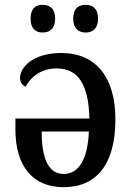

<svg xmlns="http://www.w3.org/2000/svg" viewBox="-20 -767 547 797"><path d="M336 -632C363 -632 387 -647 387 -689C387 -733 363 -747 336 -747C307 -747 284 -733 284 -689C284 -647 307 -632 336 -632ZM157 -632C185 -632 209 -647 209 -689C209 -733 185 -747 157 -747C129 -747 107 -733 107 -689C107 -647 129 -632 157 -632ZM244 10C381 10 459 -85 459 -272C459 -446 378 -547 235 -547C116 -547 63 -487 63 -443C63 -425 74 -412 86 -407C108 -448 151 -483 215 -483C302 -483 348 -420 351 -275H44V-230C44 -72 120 10 244 10ZM244 -45C178 -45 153 -115 153 -221H349C344 -107 308 -45 244 -45Z"/></svg>

Font: Noto Serif SemiCondensed Medium
Style: Regular
Weight: 500
Width: 4
Designer: Monotype Design Team
Foundry: Monotype Imaging Inc.
Version: Version 2.014